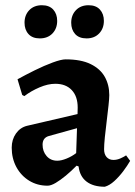

<svg xmlns="http://www.w3.org/2000/svg" viewBox="-20 -699 515 731"><path d="M379 12Q335 12 309.3 -7.8Q283.6 -27.6 279.2 -65.4L271.6 -68.2Q251.6 -47.8 230.8 -30.5Q210 -13.3 191.9 -2.6Q173.8 8 161.1 8Q122.3 8 91.3 -10.9Q60.3 -29.9 42.4 -62.8Q24.6 -95.8 24.6 -136.7Q24.6 -167.6 40.6 -190.5Q56.7 -213.4 82.5 -219.9L275.2 -264.7L275.8 -289.3Q275.8 -332.1 253.2 -356Q230.7 -380 190.5 -380Q162.5 -380 130.4 -366.3Q98.2 -352.6 72.7 -333.1L64.6 -337.5L46.7 -397.2Q76.3 -413.5 112.4 -431.4Q148.5 -449.2 180.8 -461.1Q213.2 -473 230 -473Q288.5 -473 325.1 -455Q361.7 -437.1 378.9 -406.5Q396.1 -376 396.1 -336.8Q396.1 -324.3 393.1 -297.1Q390.2 -269.9 386.2 -237.7Q382.2 -205.6 379.2 -176.7Q376.3 -147.7 376.3 -130.7Q376.3 -111.9 385.9 -101Q395.6 -90.1 411.9 -90.1Q425.3 -90.1 438.9 -96.1Q452.5 -102.2 460.1 -107.5L475.5 -86.5Q465.2 -68.5 449.3 -47.3Q433.3 -26.1 415.2 -9.6Q397.1 6.9 379 12ZM198 -87.1Q213.4 -87.1 233.7 -95.4Q254 -103.7 270 -116.1L273.2 -210.9L166.1 -181.2Q142.1 -174.4 142.1 -148.2Q142.1 -122.5 157.5 -104.8Q172.9 -87.1 198 -87.1ZM309.7 -552.8Q281.1 -552.8 266.1 -569.4Q251.1 -586.1 251.1 -612.5Q251.1 -641.5 269.2 -660.3Q287.2 -679.1 317.3 -679.1Q345.5 -679.1 360.5 -662.5Q375.5 -645.9 375.5 -619.5Q375.5 -590.4 357.4 -571.6Q339.4 -552.8 309.7 -552.8ZM131.5 -552.8Q103.4 -552.8 88.4 -569.4Q73.4 -586.1 73.4 -612.5Q73.4 -641.5 91.4 -660.3Q109.5 -679.1 139.6 -679.1Q167.7 -679.1 182.7 -662.5Q197.7 -645.9 197.7 -619.5Q197.7 -590.4 179.7 -571.6Q161.6 -552.8 131.5 -552.8Z"/></svg>

Font: Alegreya
Style: Regular
Weight: 400
Designer: Juan Pablo del Peral
Foundry: Huerta Tipografica
Version: Version 2.009